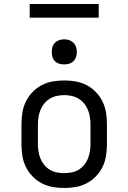

<svg xmlns="http://www.w3.org/2000/svg" viewBox="-20 -929 640 957"><path d="M300 8Q271 8 242.5 3Q214 -2 188 -15.5Q162 -29 141.5 -50.5Q121 -72 108.5 -98Q96 -124 91.5 -152.5Q87 -181 87 -210V-310Q87 -339 91.5 -367.5Q96 -396 108.5 -422Q121 -448 141.5 -469.5Q162 -491 188 -504.5Q214 -518 242.5 -523Q271 -528 300 -528Q329 -528 357.5 -523Q386 -518 412 -504.5Q438 -491 458.5 -469.5Q479 -448 491.5 -422Q504 -396 508.5 -367.5Q513 -339 513 -310V-210Q513 -181 508.5 -152.5Q504 -124 491.5 -98Q479 -72 458.5 -50.5Q438 -29 412 -15.5Q386 -2 357.5 3Q329 8 300 8ZM300 -66Q318 -66 336.5 -69.5Q355 -73 371 -82.5Q387 -92 399 -106.5Q411 -121 418 -138Q425 -155 428 -173.5Q431 -192 431 -210V-310Q431 -328 428 -346.5Q425 -365 418 -382Q411 -399 399 -413.5Q387 -428 371 -437.5Q355 -447 336.5 -451Q318 -455 300 -455Q282 -455 263.5 -451Q245 -447 229 -437.5Q213 -428 201 -413.5Q189 -399 182 -382Q175 -365 172 -346.5Q169 -328 169 -310V-210Q169 -192 172 -173.5Q175 -155 182 -138Q189 -121 201 -106.5Q213 -92 229 -82.5Q245 -73 263.5 -69.5Q282 -66 300 -66ZM300 -608Q287 -608 275 -611.5Q263 -615 254 -624Q245 -633 241.5 -645Q238 -657 238 -670Q238 -683 241.5 -695Q245 -707 254 -716Q263 -725 275 -729Q287 -733 300 -733Q313 -733 325 -729Q337 -725 346 -716Q355 -707 359 -695Q363 -683 363 -670Q363 -657 359 -645Q355 -633 346 -624Q337 -615 325 -611.5Q313 -608 300 -608ZM472 -841H128V-909H472Z"/></svg>

Font: Iosevka Plex Etoile
Style: Regular
Weight: 400
Designer: Belleve Invis
Foundry: Belleve Invis
Version: Version 25.1.1; ttfautohint (v1.8.4)